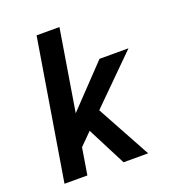

<svg xmlns="http://www.w3.org/2000/svg" viewBox="-133 -841 866 947"><g transform="rotate(-20 300.0 -367.5)"><path d="M354 0 250 -203 187 -140 164 0H44L165 -735H285L215 -308L417 -520H569L329 -282L483 0Z"/></g></svg>

Font: Iosevka Aile Oblique
Style: Bold
Weight: 700
Italic angle: -9°
Designer: Belleve Invis
Foundry: Belleve Invis
Version: Version 31.1.0; ttfautohint (v1.8.4)